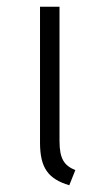

<svg xmlns="http://www.w3.org/2000/svg" viewBox="-20 -543 307 571"><path d="M157 -523H99V-119C99 -44 123 -11 186 8L204 -37C171 -51 157 -70 157 -124Z"/></svg>

Font: FiraGO Light
Style: Regular
Weight: 300
Designer: bBox Type
Foundry: bBox Type GmbH
Version: Version 1.001;PS 001.001;hotconv 1.0.88;makeotf.lib2.5.64775